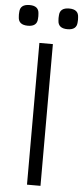

<svg xmlns="http://www.w3.org/2000/svg" viewBox="-80 -956 429 989"><g transform="rotate(5 134.0 -461.5)"><path d="M99.1 -732.9H168.9V0H99.1ZM-18.1 -856Q-19.5 -869.1 -18.1 -882.8Q-16.6 -922.9 32.2 -922.9Q79.6 -922.9 81.1 -882.8Q82.5 -869.1 81.1 -856Q79.6 -815.9 32.2 -815.9Q-16.6 -815.9 -18.1 -856ZM187 -856Q185.5 -869.1 187 -882.8Q188.5 -922.9 236.8 -922.9Q284.7 -922.9 286.1 -882.8Q287.6 -869.1 286.1 -856Q284.7 -815.9 236.8 -815.9Q188.5 -815.9 187 -856Z"/></g></svg>

Font: Kreadon
Style: Regular
Weight: 400
Designer: kohakuno
Foundry: StudioGnu
Version: Version 1.000;Glyphs 3.1.2 (3151)